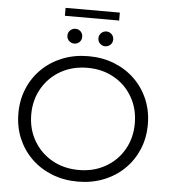

<svg xmlns="http://www.w3.org/2000/svg" viewBox="-62 -1023 964 1086"><g transform="rotate(5 419.5 -480.5)"><path d="M420 6Q340 6 273 -20.5Q206 -47 156.5 -95Q107 -143 79.5 -208Q52 -273 52 -350Q52 -427 79.5 -492Q107 -557 156.5 -605Q206 -653 273 -679.5Q340 -706 420 -706Q499 -706 566 -679.5Q633 -653 682.5 -605Q732 -557 759.5 -492Q787 -427 787 -350Q787 -273 759.5 -208Q732 -143 682.5 -95Q633 -47 566 -20.5Q499 6 420 6ZM420 -60Q504 -60 570.5 -97.5Q637 -135 675 -201Q713 -267 713 -350Q713 -433 675 -499Q637 -565 570.5 -602.5Q504 -640 420 -640Q335 -640 268.5 -602.5Q202 -565 163.5 -499Q125 -433 125 -350Q125 -267 163.5 -201Q202 -135 268.5 -97.5Q335 -60 420 -60ZM332 -770Q315 -770 302.5 -782Q290 -794 290 -812Q290 -830 302.5 -842Q315 -854 332 -854Q350 -854 362 -842Q374 -830 374 -812Q374 -794 362 -782Q350 -770 332 -770ZM508 -770Q491 -770 478.5 -782Q466 -794 466 -812Q466 -830 478.5 -842Q491 -854 508 -854Q525 -854 537.5 -842Q550 -830 550 -812Q550 -794 537.5 -782Q525 -770 508 -770ZM266 -922V-967H574V-922Z"/></g></svg>

Font: Montserrat
Style: Regular
Weight: 400
Designer: Julieta Ulanovsky
Foundry: Julieta Ulanovsky
Version: Version 9.000; ttfautohint (v1.8.4.7-5d5b)